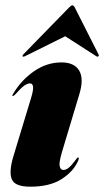

<svg xmlns="http://www.w3.org/2000/svg" viewBox="-20 -693 392 723"><path d="M218.5 -53Q228.5 -53 239 -61.5Q249.5 -70 265 -91Q269.5 -97 270.8 -98.5Q272 -100 274 -100Q280 -100 273 -85Q255 -45.5 210.5 -17.8Q166 10 94.5 10Q36 10 24.5 -17.8Q13 -45.5 30 -103L97 -324Q106 -353.5 104.5 -366.2Q103 -379 93 -379Q83.5 -379 71.2 -370.5Q59 -362 37 -337Q31 -331 28 -331Q24.5 -331 29 -339Q59.5 -391 107.8 -424.5Q156 -458 211.5 -458Q259.5 -458 278 -427.5Q296.5 -397 279 -339L213.5 -121Q201.5 -80.5 204.8 -66.8Q208 -53 218.5 -53ZM73.5 -481Q67.6 -478.5 65.4 -480.5Q63.6 -483.5 67.6 -488L241.8 -666.5Q248.1 -673 252.6 -673Q256.6 -673 260.7 -666.5L351.1 -488Q353.8 -483.5 349.8 -480.5Q348 -478.5 343 -481L225.6 -556.5Z"/></svg>

Font: Fraunces 144pt Black
Style: Italic
Weight: 900
Italic angle: -16°
Version: Version 1.000;[0bf87f6ff]